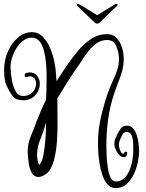

<svg xmlns="http://www.w3.org/2000/svg" viewBox="-20 -876 750 984"><path d="M380 -856Q384 -856 388 -853Q408 -841 433 -826Q458 -811 478 -798L568 -853Q573 -856 576 -856Q583 -856 583 -851Q583 -848 577 -843Q558 -827 534.5 -803Q511 -779 489 -759Q485 -755 478 -755Q473 -755 467 -759L379 -843Q373 -848 373 -851Q373 -856 380 -856ZM573 88Q548 88 531.5 69.5Q515 51 505 22Q495 -7 490 -38.5Q485 -70 483.5 -98Q482 -126 482 -141Q482 -212 498 -279Q514 -346 536 -409Q547 -438 559.5 -464.5Q572 -491 581 -518Q590 -545 590 -577Q590 -589 586 -607.5Q582 -626 574.5 -642.5Q567 -659 556 -664Q543 -671 529 -671Q500 -671 476.5 -655Q453 -639 434 -615Q415 -591 399 -565.5Q383 -540 368 -520Q344 -485 320.5 -447.5Q297 -410 274 -372V-357Q274 -329 274.5 -301.5Q275 -274 275 -245Q275 -199 272 -153Q269 -107 258 -60Q253 -39 241 -14.5Q229 10 206 22Q190 31 177 31Q154 31 142.5 9.5Q131 -12 128 -34L125 -57Q122 -80 122 -98Q122 -129 129 -152Q136 -175 146.5 -199.5Q157 -224 169 -258Q180 -286 191.5 -312.5Q203 -339 217 -366H216Q217 -385 218 -415.5Q219 -446 219 -480Q219 -516 216 -551.5Q213 -587 205 -617Q197 -647 182 -665Q167 -683 142 -683Q119 -683 99.5 -668Q80 -653 65 -630Q50 -607 42 -581Q34 -555 34 -534Q34 -503 41.5 -462.5Q49 -422 66 -399Q78 -384 100 -384Q127 -384 146 -402.5Q165 -421 165 -448Q165 -464 156 -474.5Q147 -485 133 -485Q128 -485 120 -482Q118 -481 115 -481Q106 -481 106 -491Q106 -498 112 -501Q123 -505 133 -505Q156 -505 170 -487.5Q184 -470 184 -448Q184 -413 160 -387.5Q136 -362 101 -362Q83 -362 68 -366.5Q53 -371 45 -383Q27 -408 14 -436Q1 -464 1 -518Q1 -567 20 -611Q39 -655 71.5 -683Q104 -711 143 -711Q177 -711 200 -687Q223 -663 237.5 -628Q252 -593 259 -557Q266 -521 267 -497Q267 -488 268 -479Q269 -470 270 -460Q284 -483 299 -505Q314 -527 328 -548Q352 -582 381 -617Q410 -652 447 -676.5Q484 -701 529 -701Q560 -701 578.5 -680.5Q597 -660 605.5 -631.5Q614 -603 614 -578Q614 -542 606.5 -514Q599 -486 588 -459Q577 -432 566 -399Q544 -335 534.5 -266.5Q525 -198 525 -125Q525 -106 526.5 -76.5Q528 -47 532.5 -17Q537 13 546.5 33.5Q556 54 573 54Q599 54 616 38Q633 22 643.5 -3Q654 -28 658.5 -55Q663 -82 663 -103Q663 -117 662.5 -140Q662 -163 655 -181.5Q648 -200 628 -200Q614 -200 606 -184Q598 -168 594 -157Q592 -152 591 -146.5Q590 -141 589 -136Q589 -130 591.5 -118.5Q594 -107 599.5 -97.5Q605 -88 613 -88L618 -95Q622 -99 626 -99Q632 -99 632 -89Q632 -83 627.5 -76.5Q623 -70 613 -71Q601 -71 590 -83Q579 -95 572.5 -110.5Q566 -126 566 -136Q566 -153 570.5 -164Q575 -175 582 -189Q589 -204 599.5 -218Q610 -232 630 -232Q650 -232 662.5 -217.5Q675 -203 681.5 -181.5Q688 -160 690.5 -138.5Q693 -117 693 -103Q693 -76 686 -43Q679 -10 664.5 19.5Q650 49 627.5 68.5Q605 88 573 88ZM180 -31H181Q195 -44 202 -79Q209 -114 212.5 -159.5Q216 -205 216 -248L214 -241Q203 -201 186.5 -162Q170 -123 170 -82Q170 -55 180 -31Z"/></svg>

Font: Ruge Boogie
Style: Regular
Weight: 400
Designer: Robert E. Leuschke
Foundry: Robert E. Leuschke
Version: Version 1.010; ttfautohint (v1.8.3)